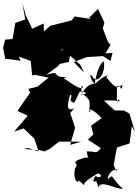

<svg xmlns="http://www.w3.org/2000/svg" viewBox="-52 -1021 882 1225"><path d="M334 -692 346 -710 461 -607 485 -557 419 -625 503 -657 606 -663 653 -632 666 -684 621 -680 653 -736 637 -753 604 -840 614 -877 573 -964 517 -908 527 -900 424 -916 405 -891 268 -856 229 -821 226 -871 153 -838 112 -924 91 -1001 109 -897 46 -875 28 -772 -19 -768 -32 -716 -19 -646 79 -634 68 -660 144 -632 153 -540 171 -543 258 -526 187 -468 129 -454 140 -428 107 -383 60 -313 125 -283 38 -181 98 -202 167 -137 194 -55 126 -77 102 -71 194 -62 187 -67 231 -55 267 -72 324 -117H466L396 -97L427 -206L396 -300L421 -330C384 -313 367 -328 396 -417C421 -409 373 -375 422 -366C460 -433 444 -450 498 -429C438 -384 466 -459 518 -379C527 -312 499 -295 530 -315C506 -307 509 -358 597 -268L529 -219L544 -164L509 -130L591 -76C553 -32 571 -57 502 -55C508 4 526 -18 492 -16C434 1 413 13 440 28C440 -5 434 68 428 46C408 138 453 150 444 133C511 108 521 108 439 122C489 165 443 119 492 168C460 148 535 110 571 86C582 84 622 114 556 108C568 120 558 77 543 134C520 99 550 173 574 115C550 84 551 107 576 175C587 123 687 187 732 184C651 111 674 81 636 125C638 49 729 55 689 68L673 32C680 -6 687 -43 694 -80L775 -106L789 -216L810 -177L774 -296L741 -315L679 -317L611 -379C709 -387 732 -361 702 -387C691 -340 694 -388 694 -473C732 -457 731 -513 726 -454C735 -468 706 -446 718 -467C697 -471 688 -446 625 -531C648 -536 639 -562 552 -485C554 -502 572 -608 610 -630C624 -565 579 -484 541 -526C525 -561 515 -540 541 -498C568 -470 521 -513 472 -426C462 -449 470 -496 477 -462C448 -443 365 -525 361 -514C346 -533 403 -522 350 -530C277 -532 341 -575 242 -543L317 -598L329 -613L388 -626L395 -670L383 -739Z"/></svg>

Font: Hussar Lance
Style: ExBd
Weight: 700
Foundry: Cannot Into Space Fonts, PlusOne Fonts
Version: Version 2.270